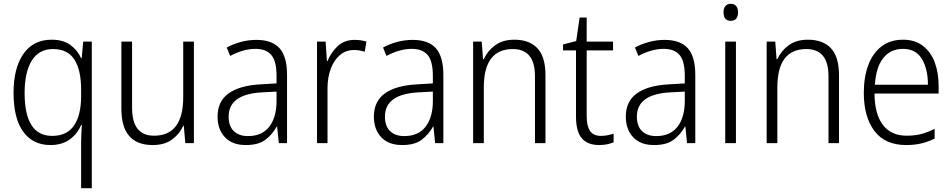

<svg xmlns="http://www.w3.org/2000/svg" viewBox="-20 -750 4989 1006"><path d="M405 0Q405 -18 406 -45.5Q407 -73 409 -95H405Q386 -49 345.5 -19.5Q305 10 244 10Q153 10 102 -59.5Q51 -129 51 -264Q51 -393 102.5 -467.5Q154 -542 251 -542Q311 -542 348.5 -514.5Q386 -487 405 -445H408L416 -532H461V236H405ZM253 -38Q331 -38 368 -92.5Q405 -147 405 -246V-280Q405 -384 369.5 -438.5Q334 -493 258 -493Q184 -493 146.5 -432.5Q109 -372 109 -263Q109 -38 253 -38Z M996 -532V0H951L943 -91H940Q921 -48 881.5 -19Q842 10 780 10Q616 10 616 -180V-532H672V-187Q672 -111 701 -75Q730 -39 787 -39Q940 -39 940 -241V-532Z M1323 -541Q1406 -541 1445 -497Q1484 -453 1484 -358V0H1441L1432 -87H1430Q1406 -44 1369.5 -17Q1333 10 1268 10Q1197 10 1158.5 -31Q1120 -72 1120 -139Q1120 -219 1177.5 -260.5Q1235 -302 1345 -308L1429 -313V-352Q1429 -430 1401.5 -462Q1374 -494 1319 -494Q1286 -494 1253 -484.5Q1220 -475 1186 -457L1168 -501Q1201 -519 1241 -530Q1281 -541 1323 -541ZM1351 -266Q1178 -256 1178 -139Q1178 -89 1205 -63Q1232 -37 1279 -37Q1352 -37 1390 -85Q1428 -133 1429 -217V-270Z M1838 -541Q1872 -541 1900 -532L1891 -479Q1878 -483 1864 -485.5Q1850 -488 1835 -488Q1792 -488 1761 -461.5Q1730 -435 1713 -389.5Q1696 -344 1696 -287V0H1641V-532H1686L1693 -430H1696Q1714 -475 1749 -508Q1784 -541 1838 -541Z M2142 -541Q2225 -541 2264 -497Q2303 -453 2303 -358V0H2260L2251 -87H2249Q2225 -44 2188.5 -17Q2152 10 2087 10Q2016 10 1977.5 -31Q1939 -72 1939 -139Q1939 -219 1996.5 -260.5Q2054 -302 2164 -308L2248 -313V-352Q2248 -430 2220.5 -462Q2193 -494 2138 -494Q2105 -494 2072 -484.5Q2039 -475 2005 -457L1987 -501Q2020 -519 2060 -530Q2100 -541 2142 -541ZM2170 -266Q1997 -256 1997 -139Q1997 -89 2024 -63Q2051 -37 2098 -37Q2171 -37 2209 -85Q2247 -133 2248 -217V-270Z M2675 -542Q2754 -542 2796 -497Q2838 -452 2838 -356V0H2783V-349Q2783 -423 2753.5 -458Q2724 -493 2667 -493Q2515 -493 2515 -292V0H2459V-532H2504L2511 -440H2515Q2534 -483 2574 -512.5Q2614 -542 2675 -542Z M3129 -38Q3147 -38 3164.5 -41.5Q3182 -45 3195 -50V-4Q3180 2 3161 6Q3142 10 3119 10Q3059 10 3028.5 -25.5Q2998 -61 2998 -139V-486H2930V-517L2999 -535L3017 -658H3054V-532H3192V-486H3054V-141Q3054 -90 3071.5 -64Q3089 -38 3129 -38Z M3462 -541Q3545 -541 3584 -497Q3623 -453 3623 -358V0H3580L3571 -87H3569Q3545 -44 3508.5 -17Q3472 10 3407 10Q3336 10 3297.5 -31Q3259 -72 3259 -139Q3259 -219 3316.5 -260.5Q3374 -302 3484 -308L3568 -313V-352Q3568 -430 3540.5 -462Q3513 -494 3458 -494Q3425 -494 3392 -484.5Q3359 -475 3325 -457L3307 -501Q3340 -519 3380 -530Q3420 -541 3462 -541ZM3490 -266Q3317 -256 3317 -139Q3317 -89 3344 -63Q3371 -37 3418 -37Q3491 -37 3529 -85Q3567 -133 3568 -217V-270Z M3809 -730Q3828 -730 3837.5 -718Q3847 -706 3847 -686Q3847 -641 3809 -641Q3771 -641 3771 -686Q3771 -706 3780.5 -718Q3790 -730 3809 -730ZM3836 -532V0H3780V-532Z M4213 -542Q4292 -542 4334 -497Q4376 -452 4376 -356V0H4321V-349Q4321 -423 4291.5 -458Q4262 -493 4205 -493Q4053 -493 4053 -292V0H3997V-532H4042L4049 -440H4053Q4072 -483 4112 -512.5Q4152 -542 4213 -542Z M4712 -542Q4774 -542 4815.5 -510Q4857 -478 4877.5 -423.5Q4898 -369 4898 -300V-260H4562Q4563 -152 4606 -95.5Q4649 -39 4731 -39Q4772 -39 4805.5 -47.5Q4839 -56 4877 -75V-24Q4843 -7 4807.5 1.5Q4772 10 4728 10Q4617 10 4561.5 -64Q4506 -138 4506 -263Q4506 -346 4529.5 -409Q4553 -472 4599 -507Q4645 -542 4712 -542ZM4711 -494Q4647 -494 4608.5 -446.5Q4570 -399 4564 -306H4842Q4842 -388 4810.5 -441Q4779 -494 4711 -494Z"/></svg>

Font: Noto Sans Thai Looped SemiCondensed Light
Style: Regular
Weight: 300
Width: 4
Designer: Sasikarn Vongin, Ben Mitchell
Foundry: The Fontpad Ltd
Version: Version 1.001; ttfautohint (v1.8.4.7-5d5b)